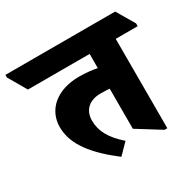

<svg xmlns="http://www.w3.org/2000/svg" viewBox="-214 -785 980 962"><g transform="rotate(-30 276.0 -304.0)"><path d="M226 19 284 -40C219 -97 189 -149 189 -211C189 -273 230 -308 294 -308C313 -308 330 -307 346 -306V-74L481 10H497V-507H624V-523L563 -627H-72V-612L-11 -507H346V-425C317 -431 278 -435 243 -435C116 -435 33 -366 33 -263C33 -161 107 -72 226 19Z"/></g></svg>

Font: Noto Serif Devanagari SemiCondensed Black
Style: Regular
Weight: 900
Width: 4
Designer: Universal Thirst, Indian Type Foundry and the Monotype Design Team
Foundry: Monotype Imaging Inc.
Version: Version 2.004